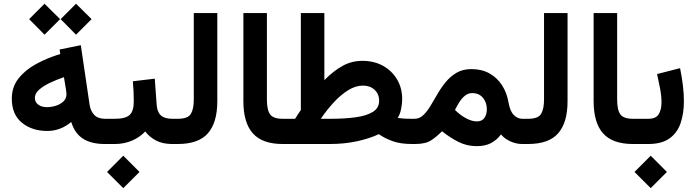

<svg xmlns="http://www.w3.org/2000/svg" viewBox="-20 -750 3623 1000"><path d="M376 -730.5 457 -650.4 376 -569.3 295.9 -650.4ZM211.9 -730.5 293 -650.4 211.9 -569.3 131.8 -650.4ZM524.9 0Q455.6 0 412.4 -27.6Q369.1 -55.2 351.1 -114.7Q294.9 -67.9 226.1 -67.9Q147 -67.9 94.2 -110.8Q41.5 -153.8 41.5 -236.3Q41.5 -296.9 76.4 -341.3Q111.3 -385.7 168.7 -417Q226.1 -448.2 293.9 -468.8L290.5 -492.2L400.9 -514.6L446.8 -203.6Q451.7 -171.9 470.9 -151.6Q490.2 -131.3 526.9 -131.3H541.5V0ZM326.2 -259.3Q326.2 -266.1 325 -274.2Q323.7 -282.2 322.3 -291.5L313 -348.1Q272.9 -334.5 238.5 -317.9Q204.1 -301.3 182.9 -282Q161.6 -262.7 161.6 -240.7Q161.6 -218.3 179 -205.1Q196.3 -191.9 224.6 -191.9Q248.5 -191.9 271.7 -199.5Q294.9 -207 310.5 -221.9Q326.2 -236.8 326.2 -259.3Z M521.5 -131.3H578.6Q633.8 -131.3 655.3 -151.4Q676.8 -171.4 676.8 -222.2Q676.8 -249.5 675.5 -275.4Q674.3 -301.3 671.9 -326.7L786.1 -340.3L795.9 -205.6Q798.3 -167 817.6 -149.2Q836.9 -131.3 877.9 -131.3H888.2V0H877Q827.1 0 792.7 -18.1Q758.3 -36.1 736.3 -65.4Q707.5 -34.2 666.3 -17.1Q625 0 578.6 0H521.5ZM622.1 61 706.5 145.5 622.1 230 537.6 145.5Z M868.7 -131.3H906.2Q959 -131.3 974.1 -157Q989.3 -182.6 989.3 -231.4V-682.1H1111.8V-222.2Q1111.8 -112.3 1063.2 -56.2Q1014.6 0 905.8 0H868.7Z M1247.6 -682.1H1370.1V-231.9Q1370.1 -176.8 1387 -154.1Q1403.8 -131.3 1452.1 -131.3H1464.4V0H1452.1Q1346.2 0 1296.9 -55.4Q1247.6 -110.8 1247.6 -222.7Z M1867.7 -433.1Q1928.2 -433.1 1974.9 -407.2Q2021.5 -381.3 2048.1 -336.4Q2074.7 -291.5 2074.7 -233.9Q2074.7 -210 2069.1 -182.1Q2063.5 -154.3 2051.3 -135.7Q2063 -133.8 2080.3 -132.6Q2097.7 -131.3 2124.5 -131.3H2139.2V0H2125Q2065.9 0 2024.7 -14.9Q1983.4 -29.8 1953.1 -51.3Q1904.3 -28.3 1839.1 -14.2Q1773.9 0 1697.8 0H1444.8V-131.3H1517.1Q1523.9 -143.1 1531.5 -154.3Q1539.1 -165.5 1546.9 -176.8V-682.1H1669.4V-332.5Q1715.8 -379.9 1763.4 -406.5Q1811 -433.1 1867.7 -433.1ZM1870.6 -304.2Q1832.5 -304.2 1793.9 -280.5Q1755.4 -256.8 1719 -217.5Q1682.6 -178.2 1650.9 -131.3H1702.1Q1773.4 -131.3 1830.6 -138.9Q1887.7 -146.5 1921.1 -166.7Q1954.6 -187 1954.6 -225.1Q1954.6 -260.7 1930.9 -282.5Q1907.2 -304.2 1870.6 -304.2Z M2141.1 0H2119.6L2120.1 -131.3H2138.7Q2164.6 -131.3 2184.3 -150.1Q2204.1 -168.9 2221.9 -198.2Q2239.7 -227.5 2258.8 -260.7Q2277.8 -293.9 2302 -323.2Q2326.2 -352.5 2358.4 -371.3Q2390.6 -390.1 2435.1 -390.1Q2489.7 -390.1 2529.8 -367.4Q2569.8 -344.7 2594.7 -305.9Q2619.6 -267.1 2627.9 -219.2Q2636.2 -170.4 2656.2 -150.9Q2676.3 -131.3 2699.7 -131.3H2712.4V0H2699.2Q2668 0 2637.7 -13.9Q2607.4 -27.8 2589.4 -49.8Q2565.4 -18.6 2535.4 -3.7Q2505.4 11.2 2462.4 11.2Q2412.1 11.2 2368.7 -10.5Q2325.2 -32.2 2282.2 -66.4Q2254.4 -38.1 2225.3 -19Q2196.3 0 2141.1 0ZM2439 -265.1Q2418 -265.1 2401.1 -251.2Q2384.3 -237.3 2371.6 -216.8Q2358.9 -196.3 2349.6 -177.2Q2364.7 -162.6 2378.9 -152.1Q2393.1 -141.6 2405.8 -134.8Q2422.9 -125.5 2437.3 -121.6Q2451.7 -117.7 2462.9 -117.7Q2490.7 -117.7 2503.2 -136.2Q2515.6 -154.8 2515.6 -181.2Q2515.6 -215.8 2495.4 -240.5Q2475.1 -265.1 2439 -265.1Z M2692.9 -131.3H2730.5Q2783.2 -131.3 2798.3 -157Q2813.5 -182.6 2813.5 -231.4V-682.1H2936V-222.2Q2936 -112.3 2887.5 -56.2Q2838.9 0 2730 0H2692.9Z M3071.8 -682.1H3194.3V-231.9Q3194.3 -176.8 3211.2 -154.1Q3228 -131.3 3276.4 -131.3H3288.6V0H3276.4Q3170.4 0 3121.1 -55.4Q3071.8 -110.8 3071.8 -222.7Z M3356.9 0H3268.6V-131.3H3356.9Q3396.5 -131.3 3410.9 -155.3Q3425.3 -179.2 3425.3 -216.3Q3425.3 -249.5 3418 -288.3Q3410.6 -327.1 3402.3 -364.3L3522 -395Q3531.2 -350.6 3536.6 -306.9Q3542 -263.2 3542 -223.6Q3542 -159.7 3524.9 -109.1Q3507.8 -58.6 3467.3 -29.3Q3426.8 0 3356.9 0ZM3369.1 61 3453.6 145.5 3369.1 230 3284.7 145.5Z"/></svg>

Font: Vazirmatn UI NL
Style: Bold
Weight: 700
Designer: Saber Rastikerdar
Foundry: Saber Rastikerdar
Version: Version 33.003